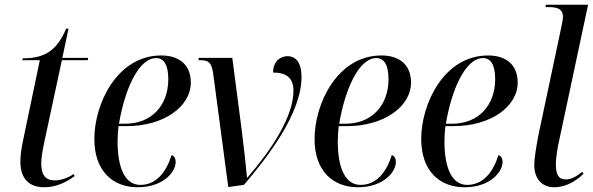

<svg xmlns="http://www.w3.org/2000/svg" viewBox="-20 -780 2501 810"><path d="M167 10C216 10 257 -10 295 -37L291 -46C268 -30 237 -19 212 -19C173 -19 154 -40 154 -91C154 -111 158 -139 167 -181L241 -526H350L352 -536H243L269 -659H259C219 -564 166 -534 76 -534L74 -526H148L78 -191C70 -155 66 -124 66 -98C66 -28 101 10 167 10Z M561 10C669 10 721 -55 721 -96C721 -114 714 -122 704 -126C681 -53 639 0 572 0C510 0 476 -66 476 -184C476 -204 478 -233 480 -248H516C669 -248 785 -329 785 -432C785 -504 739 -546 660 -546C474 -546 378 -342 378 -194C378 -57 457 10 561 10ZM508 -258H482C506 -401 564 -535 639 -535C672 -535 690 -505 690 -446C690 -336 620 -258 508 -258Z M879 -472 943 9 1009 0C1110 -118 1252 -302 1252 -455C1252 -517 1228 -543 1192 -543C1162 -543 1132 -520 1132 -474C1185 -474 1218 -454 1218 -397C1218 -292 1132 -156 1024 -31H1022C1018 -77 1009 -157 1000 -229L960 -536H819L817 -526H826C859 -526 872 -517 879 -472Z M1490 10C1598 10 1650 -55 1650 -96C1650 -114 1643 -122 1633 -126C1610 -53 1568 0 1501 0C1439 0 1405 -66 1405 -184C1405 -204 1407 -233 1409 -248H1445C1598 -248 1714 -329 1714 -432C1714 -504 1668 -546 1589 -546C1403 -546 1307 -342 1307 -194C1307 -57 1386 10 1490 10ZM1437 -258H1411C1435 -401 1493 -535 1568 -535C1601 -535 1619 -505 1619 -446C1619 -336 1549 -258 1437 -258Z M1940 10C2048 10 2100 -55 2100 -96C2100 -114 2093 -122 2083 -126C2060 -53 2018 0 1951 0C1889 0 1855 -66 1855 -184C1855 -204 1857 -233 1859 -248H1895C2048 -248 2164 -329 2164 -432C2164 -504 2118 -546 2039 -546C1853 -546 1757 -342 1757 -194C1757 -57 1836 10 1940 10ZM1887 -258H1861C1885 -401 1943 -535 2018 -535C2051 -535 2069 -505 2069 -446C2069 -336 1999 -258 1887 -258Z M2318 10C2370 10 2413 -19 2442 -47L2436 -55C2413 -36 2390 -23 2367 -23C2335 -23 2325 -45 2325 -89C2325 -114 2333 -164 2340 -192L2461 -760H2283L2281 -750H2296C2333 -750 2355 -741 2355 -709C2355 -703 2353 -687 2349 -670L2254 -222C2246 -181 2234 -119 2234 -83C2234 -30 2263 10 2318 10Z"/></svg>

Font: Noto Serif Display SemiCondensed
Style: Italic
Weight: 400
Width: 4
Italic angle: -12°
Designer: Monotype Design Team
Foundry: Monotype Imaging Inc.
Version: Version 2.009